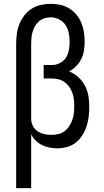

<svg xmlns="http://www.w3.org/2000/svg" viewBox="-20 -763 540 998"><path d="M64 215V-535Q64 -561 67.5 -587Q71 -613 80.5 -637Q90 -661 106 -682Q122 -703 143.5 -717Q165 -731 191 -737Q217 -743 243 -743Q268 -743 292.5 -738Q317 -733 338.5 -720Q360 -707 376.5 -687.5Q393 -668 402.5 -645Q412 -622 416 -597Q420 -572 420 -547Q420 -524 416.5 -501Q413 -478 403 -457.5Q393 -437 376.5 -420Q360 -403 340 -392Q366 -381 387.5 -361.5Q409 -342 422 -317Q435 -292 439.5 -264Q444 -236 444 -208Q444 -182 441 -156.5Q438 -131 430 -106.5Q422 -82 408 -60Q394 -38 374 -22Q354 -6 328.5 1Q303 8 277 8Q257 8 237 4Q217 0 198.5 -9Q180 -18 165.5 -32.5Q151 -47 142 -65V215ZM247 -62Q265 -62 283 -66Q301 -70 315.5 -81Q330 -92 340 -107.5Q350 -123 356 -140Q362 -157 364 -175Q366 -193 366 -211Q366 -229 364 -246.5Q362 -264 356 -280.5Q350 -297 340 -311.5Q330 -326 316 -336Q302 -346 285 -350.5Q268 -355 250 -355H207V-425H250Q271 -425 291 -435Q311 -445 322.5 -463Q334 -481 338 -502.5Q342 -524 342 -545Q342 -568 337.5 -591Q333 -614 320.5 -633Q308 -652 287 -662.5Q266 -673 243 -673Q227 -673 211 -668Q195 -663 183 -652.5Q171 -642 162.5 -628Q154 -614 149.5 -598.5Q145 -583 143.5 -567Q142 -551 142 -535V-146V-142Q143 -123 152 -106.5Q161 -90 176.5 -80Q192 -70 210 -66Q228 -62 247 -62Z"/></svg>

Font: Zed Sans
Style: Regular
Weight: 400
Designer: Belleve Invis
Foundry: Belleve Invis
Version: Version 1.0.0; ttfautohint (v1.8.4)